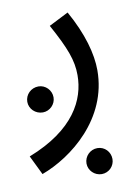

<svg xmlns="http://www.w3.org/2000/svg" viewBox="-99 -389 505 706"><g transform="rotate(-10 153.5 -35.5)"><path d="M9 230C123 188 274 70 274 -111C274 -172 253 -250 203 -339L130 -302C181 -209 199 -161 199 -106C199 -15 148 90 -26 158ZM50 7C76 7 98 -15 98 -41C98 -68 76 -90 50 -90C22 -90 0 -68 0 -41C0 -15 22 7 50 7ZM224 268C251 268 272 246 272 220C272 193 251 171 224 171C197 171 175 193 175 220C175 246 197 268 224 268Z"/></g></svg>

Font: Noto Sans Arabic UI SmCn
Style: Regular
Weight: 400
Width: 4
Designer: Monotype Design Team, Nadine Chahine and Nizar Qandah
Foundry: Monotype Imaging Inc.
Version: Version 2.010